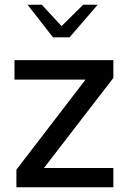

<svg xmlns="http://www.w3.org/2000/svg" viewBox="-20 -788 538 808"><path d="M49 0V-74L340 -453H41V-535H457V-460L165 -81H457V0ZM203 -631 96 -768H156L239 -678L330 -768H391L273 -631Z"/></svg>

Font: Exo Thin Medium
Style: Regular
Weight: 500
Version: Version 2.000